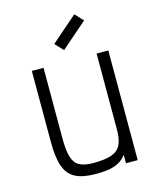

<svg xmlns="http://www.w3.org/2000/svg" viewBox="-127 -943 854 1045"><g transform="rotate(-15 300.0 -421.0)"><path d="M283 14Q210 14 168 -7.5Q126 -29 108 -79.5Q90 -130 90 -217V-618H156V-217Q156 -152 167.5 -114.5Q179 -77 207 -62Q235 -47 283 -47Q350 -47 387 -60Q424 -73 439.5 -104Q455 -135 455 -190V-618H521V0H455V-47Q437 -24 414.5 -11Q392 2 360.5 8Q329 14 283 14ZM289 -682 246 -728 393 -856 436 -810Z"/></g></svg>

Font: Victor Mono Light
Style: Regular
Weight: 300
Monospace: yes
Designer: Rune Bjørnerås
Version: Version 1.561;gftools[0.9.30]